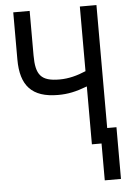

<svg xmlns="http://www.w3.org/2000/svg" viewBox="-60 -757 650 991"><g transform="rotate(-5 265.0 -261.5)"><path d="M392 0H442V191H526V-77H478V-714H392V-379C347 -360 303 -348 255 -348C159 -348 132 -382 132 -484V-714H47V-470C47 -334 105 -269 241 -269C292 -269 334 -278 392 -300Z"/></g></svg>

Font: Noto Sans Mono Condensed
Style: Regular
Weight: 400
Width: 3
Designer: Monotype Design Team
Foundry: Monotype Imaging Inc.
Version: Version 2.014